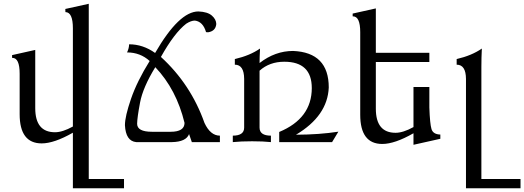

<svg xmlns="http://www.w3.org/2000/svg" viewBox="-20 -752 2774 1016"><path d="M636.2 244.1H365.7V-49.8Q266.6 6.8 200.7 6.8Q84 6.8 84 -147.9V-361.8Q84 -445.8 45.4 -445.8H43.9V-460.4L166.5 -487.8V-179.7Q166.5 -52.2 271 -52.2Q311 -52.2 365.7 -82.5V-602.1Q365.7 -687.5 326.2 -688L325.7 -704.6L449.7 -731.9V195.3H636.2Z M882.8 -54.7Q956.1 -54.7 956.5 -101.6Q913.6 -278.8 801.8 -396.5Q736.3 -289.6 721.2 -209.7Q706.1 -129.9 705.6 -97.2Q705.6 -54.7 784.2 -54.7ZM1143.6 0H995.1L980.5 -42.5Q964.8 -1.5 890.1 0H700.7Q645.5 -5.4 641.1 -89.4Q641.1 -135.7 673.3 -229.2Q705.6 -322.8 772 -429.2Q722.2 -474.6 652.3 -474.6Q663.1 -497.1 663.1 -517.6Q736.8 -517.6 800.8 -471.7Q927.7 -691.4 1029.8 -691.4Q1078.6 -689.5 1101.3 -669.4Q1124 -649.4 1124.5 -625Q1121.1 -587.4 1081.1 -581.1L1070.3 -582Q1054.2 -637.7 1011.2 -643.1Q991.2 -643.1 965.3 -626.5Q902.3 -577.6 831.5 -450.7Q989.7 -306.2 1062 -101.6Q1093.3 -34.2 1143.6 -34.2Z M1737.3 0H1457.5V-53.7Q1629.4 -125 1629.9 -285.6Q1629.9 -425.3 1484.4 -425.3Q1406.2 -425.3 1353.5 -377.9V-76.7Q1353.5 -34.2 1413.6 -34.2V0Q1373 -4.4 1314 -4.4Q1254.9 -4.4 1211.9 0V-34.2Q1272 -34.2 1272 -76.7V-334.5Q1271.5 -409.7 1222.7 -409.7V-439.5Q1302.7 -458 1356 -495.1Q1353.5 -448.7 1353.5 -418.5Q1436 -482.4 1530.8 -482.4Q1719.7 -474.6 1719.7 -289.1Q1713.4 -138.7 1546.4 -39.1Q1670.4 -39.6 1770.5 -55.2Z M2168 14.2V-46.9Q2068.8 9.8 2002.9 9.8Q1886.2 9.8 1886.2 -145V-581.5Q1886.2 -665.5 1847.7 -665.5H1846.2V-680.2L1968.8 -707.5V-472.7H2252V-423.8H1968.8V-176.8Q1968.8 -49.3 2073.2 -49.3Q2113.3 -49.3 2168 -79.6V-291.5H2252V-183.1Q2254.9 -96.7 2263.4 -68.8Q2272 -41 2310.1 -40V-17.6Z M2734.4 244.1H2445.8V-334.5Q2445.3 -409.7 2396.5 -409.7V-439.5Q2476.6 -458 2529.8 -495.1Q2527.3 -448.7 2527.3 -397.5V195.3H2734.4Z"/></svg>

Font: Kelvinch
Style: Regular
Weight: 400
Designer: Paul James MIller
Foundry: High-Logic / Made with FontCreator
Version: Version 3.30 September 23, 2016